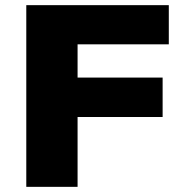

<svg xmlns="http://www.w3.org/2000/svg" viewBox="-20 -725 707 745"><path d="M82 0V-705H635V-553H281V-424H611V-271H281V0Z"/></svg>

Font: Nunito Sans 10pt SemiExpanded Black
Style: Regular
Weight: 900
Width: 6
Designer: Vernon Adams
Foundry: Vernon Adams
Version: Version 3.101;gftools[0.9.27]